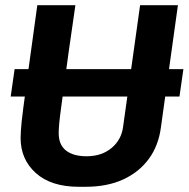

<svg xmlns="http://www.w3.org/2000/svg" viewBox="-20 -706 723 736"><path d="M36 -441H683L668 -336H21ZM282 10Q176 10 117.5 -42.5Q59 -95 59 -177Q59 -189 60 -204Q61 -219 63 -240Q65 -261 69 -290Q73 -319 78 -357Q83 -395 89.5 -443Q96 -491 104.5 -551.5Q113 -612 123 -686H269Q254 -584 243.5 -509Q233 -434 226 -380.5Q219 -327 214 -291Q209 -255 207 -232.5Q205 -210 205 -196Q205 -151 233 -129Q261 -107 312 -107Q370 -107 408 -139Q446 -171 452 -221L517 -686H662L597 -219Q588 -148 550.5 -97Q513 -46 452 -18Q391 10 308 10Z"/></svg>

Font: Chivo Medium SemiBold
Style: Italic
Weight: 600
Italic angle: -8.05°
Version: Version 2.002